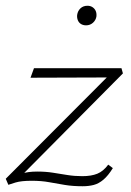

<svg xmlns="http://www.w3.org/2000/svg" viewBox="-21 -637 456 667"><path d="M266 10Q232 10 204.5 5.5Q177 1 150 -4Q123 -9 89 -9Q53 -9 33 -3Q13 3 8 5L-1 -16L371 -389L382 -368L85 -367L97 -400H401L406 -382L35 -8L12 -19Q29 -26 52.5 -33.5Q76 -41 108 -41Q138 -41 163 -37Q188 -33 213 -29Q238 -25 265 -25Q296 -25 317 -33.5Q338 -42 355 -65L371 -53Q355 -27 338.5 -13Q322 1 304.5 5.5Q287 10 266 10ZM278 -549Q268 -549 260.5 -553.5Q253 -558 249.5 -566.5Q246 -575 247 -585Q249 -599 258.5 -608Q268 -617 283 -617Q293 -617 300.5 -612Q308 -607 311.5 -599Q315 -591 314 -580Q312 -567 302 -558Q292 -549 278 -549Z"/></svg>

Font: Ysabeau ExtraLight
Style: Italic
Weight: 250
Italic angle: -12°
Version: Version 2.000;gftools[0.9.27.dev2+g8671c4b]